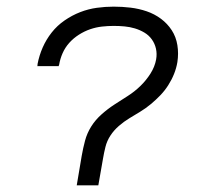

<svg xmlns="http://www.w3.org/2000/svg" viewBox="-20 -558 640 578"><path d="M211 0 226 -89Q230 -112 236 -134.5Q242 -157 254.5 -177Q267 -197 285.5 -213.5Q304 -230 324 -243Q344 -256 364.5 -269Q385 -282 402.5 -299Q420 -316 433 -336.5Q446 -357 450 -379Q453 -396 449.5 -411.5Q446 -427 437 -439.5Q428 -452 414.5 -460Q401 -468 386 -472.5Q371 -477 355 -478.5Q339 -480 322 -480Q305 -480 287 -478Q269 -476 251.5 -470Q234 -464 217.5 -453.5Q201 -443 188.5 -429Q176 -415 168.5 -398Q161 -381 158 -363Q157 -362 157 -361Q157 -360 157 -359H92Q93 -360 93 -362Q93 -364 93 -365Q98 -391 108.5 -415Q119 -439 135.5 -460Q152 -481 174.5 -496.5Q197 -512 221.5 -521.5Q246 -531 271.5 -534.5Q297 -538 322 -538Q348 -538 373 -535Q398 -532 421.5 -524Q445 -516 464.5 -501.5Q484 -487 497 -467Q510 -447 514 -422Q518 -397 514 -371Q511 -353 504 -335.5Q497 -318 486.5 -301.5Q476 -285 462.5 -271Q449 -257 434 -244.5Q419 -232 402.5 -222Q386 -212 369.5 -202Q353 -192 338 -179Q323 -166 312.5 -150Q302 -134 297.5 -116Q293 -98 290 -80L276 0Z"/></svg>

Font: Iosevka Curly Light Extended
Style: Italic
Weight: 300
Width: 7
Italic angle: -9°
Monospace: yes
Designer: Belleve Invis
Foundry: Belleve Invis
Version: Version 11.1.0; ttfautohint (v1.8.3)